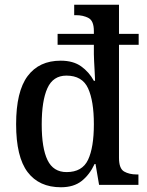

<svg xmlns="http://www.w3.org/2000/svg" viewBox="-20 -780 620 810"><path d="M237 10Q145 10 96.5 -54Q48 -118 48 -256Q48 -394 96.5 -459Q145 -524 236 -524Q289 -524 322.5 -500Q356 -476 376 -439H381Q381 -440 380.5 -453Q380 -466 379 -485Q378 -504 377 -522Q376 -540 376 -551V-591H223V-637H376V-649Q376 -692 353.5 -704Q331 -716 301 -716H293V-760H482V-637H565V-591H482V-114Q482 -69 503.5 -56.5Q525 -44 557 -44H564V0H398L383 -88H379Q358 -43 324.5 -16.5Q291 10 237 10ZM261 -54Q327 -54 351.5 -106Q376 -158 376 -256Q376 -354 351.5 -407.5Q327 -461 260 -461Q204 -461 180 -408Q156 -355 156 -255Q156 -155 180.5 -104.5Q205 -54 261 -54Z"/></svg>

Font: Noto Serif Tamil SemiCondensed Medium
Style: Italic
Weight: 500
Width: 4
Italic angle: -12°
Designer: Indian Type Foundry, Tom Grace, and the Monotype Design Team
Foundry: Monotype Imaging Inc.
Version: Version 2.003; ttfautohint (v1.8.4.7-5d5b)